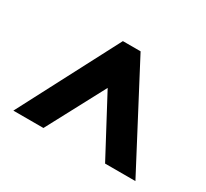

<svg xmlns="http://www.w3.org/2000/svg" viewBox="-91 -839 705 658"><g transform="rotate(30 262.0 -510.0)"><path d="M21 -313H140L262 -542L384 -313H504L297 -707H227Z"/></g></svg>

Font: Noto Sans Kannada ExtraCondensed
Style: Bold
Weight: 700
Width: 2
Designer: Jelle Bosma - Monotype Design Team
Foundry: Monotype Imaging Inc.
Version: Version 2.005